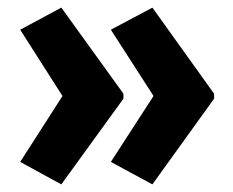

<svg xmlns="http://www.w3.org/2000/svg" viewBox="-20 -529 611 504"><path d="M542 -270V-283L380 -509L271 -451L383 -277L271 -104L380 -45ZM304 -270V-283L141 -509L33 -451L144 -277L33 -104L141 -45Z"/></svg>

Font: Noto Sans Sinhala UI Condensed ExtraBold
Style: Regular
Weight: 800
Width: 3
Designer: Jelle Bosma - Monotype Design Team
Foundry: Monotype Imaging Inc.
Version: Version 2.006